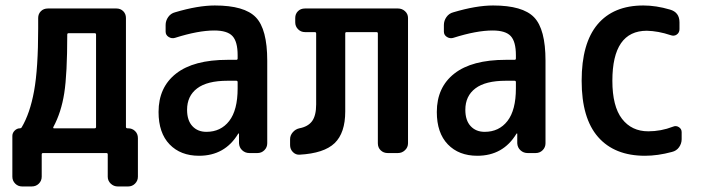

<svg xmlns="http://www.w3.org/2000/svg" viewBox="-20 -550 2540 690"><path d="M171.9 -93.8Q169.9 -88.9 173.8 -88.9H320.3Q325.2 -88.9 325.2 -93.8V-425.8Q325.2 -430.7 320.3 -430.7H226.6Q221.7 -430.7 221.7 -425.8Q221.7 -284.2 210.9 -215.3Q200.2 -146.5 171.9 -93.8ZM59.6 120.1Q44.9 120.1 34.7 109.9Q24.4 99.6 24.4 85V-61.5Q24.4 -72.3 32.7 -80.6Q41 -88.9 51.8 -88.9Q55.7 -88.9 57.6 -91.8Q87.9 -142.6 102.5 -223.1Q117.2 -303.7 117.2 -448.2V-485.4Q117.2 -500 127 -509.8Q136.7 -519.5 152.3 -519.5H398.4Q413.1 -519.5 422.9 -509.8Q432.6 -500 432.6 -485.4V-93.8Q432.6 -88.9 438.5 -88.9H440.4Q455.1 -88.9 465.3 -79.1Q475.6 -69.3 475.6 -53.7V85Q475.6 99.6 465.3 109.9Q455.1 120.1 440.4 120.1H403.3Q388.7 120.1 377.9 109.9Q367.2 99.6 367.2 85V4.9Q367.2 0 362.3 0H134.8Q129.9 0 129.9 4.9V85Q129.9 99.6 119.6 109.9Q109.4 120.1 93.8 120.1Z M797.9 -259.8Q724.6 -259.8 688.5 -232.4Q652.3 -205.1 652.3 -155.3Q652.3 -117.2 671.4 -96.7Q690.4 -76.2 721.7 -76.2Q773.4 -76.2 803.7 -115.2Q834 -154.3 834 -232.4V-254.9Q834 -259.8 829.1 -259.8ZM695.3 9.8Q628.9 9.8 589.4 -31.2Q549.8 -72.3 549.8 -147.5Q549.8 -236.3 612.8 -285.6Q675.8 -335 797.9 -335H829.1Q834 -335 834 -339.8V-351.6Q834 -400.4 815.4 -420.4Q796.9 -440.4 750 -440.4Q692.4 -440.4 609.4 -414.1Q597.7 -410.2 586.4 -417Q575.2 -423.8 575.2 -436.5V-460Q575.2 -475.6 584.5 -488.8Q593.8 -502 609.4 -505.9Q691.4 -530.3 752 -530.3Q858.4 -530.3 899.4 -487.8Q940.4 -445.3 940.4 -332V-35.2Q940.4 -20.5 930.2 -10.3Q919.9 0 905.3 0H876Q861.3 0 850.6 -9.8Q839.8 -19.5 838.9 -35.2V-69.3Q838.9 -70.3 837.9 -70.3Q835.9 -70.3 835.9 -69.3Q788.1 9.8 695.3 9.8Z M1056.6 5.9Q1043 6.8 1032.7 -3.4Q1022.5 -13.7 1022.5 -28.3V-49.8Q1022.5 -63.5 1032.2 -74.7Q1042 -85.9 1055.7 -88.9Q1086.9 -94.7 1101.6 -114.7Q1116.2 -134.8 1116.2 -174.8V-429.7Q1116.2 -434.6 1111.3 -434.6H1076.2Q1061.5 -434.6 1051.3 -444.8Q1041 -455.1 1041 -469.7V-485.4Q1041 -500 1050.8 -509.8Q1060.5 -519.5 1076.2 -519.5H1410.2Q1424.8 -519.5 1435.5 -509.8Q1446.3 -500 1446.3 -485.4V-35.2Q1446.3 -20.5 1435.5 -10.3Q1424.8 0 1410.2 0H1373Q1358.4 0 1348.1 -9.8Q1337.9 -19.5 1337.9 -35.2V-429.7Q1337.9 -434.6 1333 -434.6H1225.6Q1220.7 -434.6 1220.7 -429.7V-149.4Q1220.7 -72.3 1182.6 -35.6Q1144.5 1 1056.6 5.9Z M1797.9 -259.8Q1724.6 -259.8 1688.5 -232.4Q1652.3 -205.1 1652.3 -155.3Q1652.3 -117.2 1671.4 -96.7Q1690.4 -76.2 1721.7 -76.2Q1773.4 -76.2 1803.7 -115.2Q1834 -154.3 1834 -232.4V-254.9Q1834 -259.8 1829.1 -259.8ZM1695.3 9.8Q1628.9 9.8 1589.4 -31.2Q1549.8 -72.3 1549.8 -147.5Q1549.8 -236.3 1612.8 -285.6Q1675.8 -335 1797.9 -335H1829.1Q1834 -335 1834 -339.8V-351.6Q1834 -400.4 1815.4 -420.4Q1796.9 -440.4 1750 -440.4Q1692.4 -440.4 1609.4 -414.1Q1597.7 -410.2 1586.4 -417Q1575.2 -423.8 1575.2 -436.5V-460Q1575.2 -475.6 1584.5 -488.8Q1593.8 -502 1609.4 -505.9Q1691.4 -530.3 1752 -530.3Q1858.4 -530.3 1899.4 -487.8Q1940.4 -445.3 1940.4 -332V-35.2Q1940.4 -20.5 1930.2 -10.3Q1919.9 0 1905.3 0H1876Q1861.3 0 1850.6 -9.8Q1839.8 -19.5 1838.9 -35.2V-69.3Q1838.9 -70.3 1837.9 -70.3Q1835.9 -70.3 1835.9 -69.3Q1788.1 9.8 1695.3 9.8Z M2297.9 9.8Q2188.5 9.8 2129.4 -57.6Q2070.3 -125 2070.3 -259.8Q2070.3 -394.5 2127.4 -462.4Q2184.6 -530.3 2292 -530.3Q2337.9 -530.3 2387.7 -515.6Q2421.9 -505.9 2421.9 -469.7V-445.3Q2421.9 -432.6 2412.1 -425.8Q2402.3 -418.9 2389.6 -423.8Q2345.7 -438.5 2304.7 -439.5Q2180.7 -439.5 2180.7 -259.8Q2180.7 -168 2215.3 -123Q2250 -78.1 2309.6 -78.1Q2355.5 -78.1 2398.4 -94.7Q2409.2 -99.6 2419.4 -93.3Q2429.7 -86.9 2429.7 -75.2V-49.8Q2429.7 -34.2 2420.4 -21Q2411.1 -7.8 2394.5 -3.9Q2343.8 9.8 2297.9 9.8Z"/></svg>

Font: Rounded-L Mgen+ 1m medium
Style: Regular
Weight: 500
Designer: [Source Han Sans]
Ryoko NISHIZUKA  (kana & ideographs); Paul D. Hunt (Latin, Greek & Cyrillic); Wenlong ZHANG  (bopomofo
Version: Version 1.059.20150602